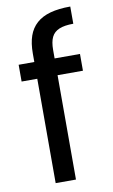

<svg xmlns="http://www.w3.org/2000/svg" viewBox="-87 -811 503 857"><g transform="rotate(-10 164.5 -382.5)"><path d="M94 0V-473H23V-549H94V-587Q94 -634 105.5 -667Q117 -700 141.5 -722Q166 -744 204 -754.5Q242 -765 295 -765V-687Q255 -687 231 -677Q207 -667 196.5 -645.5Q186 -624 186 -587V-549H301V-473H186V0Z"/></g></svg>

Font: Parkinsans
Style: Regular
Weight: 400
Designer: Red Stone, Indian Type Foundry
Foundry: Indian Type Foundry
Version: Version 1.000